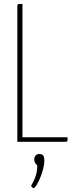

<svg xmlns="http://www.w3.org/2000/svg" viewBox="-20 -720 383 975"><path d="M68 0V-685Q68 -693 69 -696Q70 -699 75.5 -699.5Q81 -700 94 -700V-23H323V-10Q323 -3 320.5 -1.5Q318 0 313 0ZM151 235Q147 235 143 231Q139 227 138 223Q155 195 162.5 169.5Q170 144 169 119Q163 115 158.5 107.5Q154 100 154 90Q154 77 161 69.5Q168 62 180 62Q191 62 198 68Q205 74 205 96Q205 116 198.5 140Q192 164 183 185.5Q174 207 165 221Q156 235 151 235Z"/></svg>

Font: Yanone Kaffeesatz ExtraLight
Style: Regular
Weight: 200
Designer: Yanone (Cyrillic: Daniel Pouzeot, Huerta Tipografica, and Cyreal)
Foundry: Yanone
Version: Version 2.003